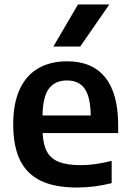

<svg xmlns="http://www.w3.org/2000/svg" viewBox="-20 -828 580 858"><path d="M508 -233.5H170.5Q173 -180.5 190.5 -149.2Q208 -118 244.5 -104Q281 -90 342 -90Q402 -90 479 -109V-9.5Q400.5 10 324 10Q226.5 10 163.8 -19.5Q101 -49 70 -111.2Q39 -173.5 39 -273Q39 -364.5 67.5 -427.5Q96 -490.5 150 -522.2Q204 -554 280.5 -554Q392 -554 450 -482.2Q508 -410.5 508 -269ZM170 -312H385.5Q384 -396.5 357.8 -432.5Q331.5 -468.5 279.5 -468.5Q226.5 -468.5 199 -432.5Q171.5 -396.5 170 -312ZM218.5 -620 328.5 -808H468.5L338.5 -620Z"/></svg>

Font: Encode Sans SemiBold
Style: Regular
Weight: 600
Designer: Multiple Designers
Foundry: Impallari Type
Version: Version 2.000